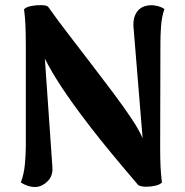

<svg xmlns="http://www.w3.org/2000/svg" viewBox="-20 -731 739 766"><path d="M120 15Q105 15 90 10Q75 5 63 -3Q76 -37 79.5 -77.5Q83 -118 83 -146V-552Q83 -597 81.5 -630Q80 -663 76 -694Q84 -703 104.5 -707Q125 -711 145.5 -710.5Q166 -710 172 -704Q208 -653 253 -594.5Q298 -536 344 -476Q390 -416 432 -360Q474 -304 505 -257.5Q536 -211 549 -179L513 -619Q509 -658 526 -683Q543 -708 579 -710Q593 -711 608.5 -707Q624 -703 636 -695Q625 -664 622.5 -626Q620 -588 620 -564L619 -143Q619 -98 620.5 -66Q622 -34 626 -3Q619 5 601 9.5Q583 14 563.5 14Q544 14 532 8Q473 -61 425.5 -118.5Q378 -176 341 -224Q304 -272 275.5 -311.5Q247 -351 225 -384.5Q203 -418 187 -445.5Q171 -473 159 -497L189 -65Q192 -29 169 -7Q146 15 120 15Z"/></svg>

Font: Arima Thin
Style: Bold
Weight: 700
Version: Version 1.100